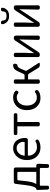

<svg xmlns="http://www.w3.org/2000/svg" viewBox="1460 -2310 1043 4002"><g transform="rotate(-90 1981.0 -309.5)"><path d="M205 -285Q189 -140 145 -74H399V-450Q399 -469 380 -469H244Q225 -469 223 -451ZM129 0Q110 0 110 19V159Q110 192 70 192Q31 192 30 159L22 -48Q22 -74 48 -74Q74 -88 91 -134Q109 -181 124 -303L149 -504Q153 -543 193 -543H449Q491 -543 491 -501V-74H527Q569 -74 568 -32L561 159Q560 192 520 192Q481 192 481 159V19Q481 0 462 0Z M905 13Q793 13 719 -64Q645 -141 645 -269Q645 -398 718 -477Q791 -557 891 -557Q992 -557 1049 -488Q1106 -420 1106 -302L1105 -291Q1102 -250 1061 -250H755Q736 -250 737 -228Q740 -163 789 -111Q839 -60 913 -60Q988 -60 1022 -85Q1052 -103 1068 -73Q1085 -43 1054 -25Q998 13 905 13ZM735 -316H1007Q1026 -316 1025 -339Q1026 -397 990 -440Q955 -484 893 -484Q831 -484 787 -438Q743 -393 735 -316Z M1393 0Q1348 0 1348 -33V-469H1199Q1166 -469 1166 -506Q1166 -543 1199 -543H1589Q1622 -543 1622 -506Q1622 -469 1589 -469H1439V-33Q1439 0 1393 0Z M2097 -86Q2117 -56 2089 -34Q2040 13 1935 13Q1830 13 1758 -63Q1686 -139 1686 -270Q1686 -402 1762 -479Q1839 -557 1948 -557Q2034 -557 2078 -515Q2107 -493 2083 -463Q2060 -433 2029 -456Q2005 -481 1952 -481Q1877 -481 1829 -422Q1781 -364 1781 -270Q1781 -177 1827 -120Q1874 -63 1946 -63Q2018 -63 2048 -94Q2077 -117 2097 -86Z M2281 0Q2236 0 2236 -33V-510Q2236 -543 2281 -543Q2327 -543 2327 -510V-319H2413Q2432 -319 2439 -336L2486 -440Q2517 -510 2548 -533Q2580 -557 2628 -557Q2660 -551 2652 -508Q2644 -465 2618 -468Q2601 -468 2583 -453Q2566 -439 2547 -393L2508 -302Q2501 -285 2511 -270L2668 -27Q2686 0 2636 0Q2586 0 2569 -28L2444 -230Q2434 -246 2415 -246H2327V-33Q2327 0 2281 0Z M2841 0Q2792 0 2792 -42V-510Q2792 -543 2836 -543Q2881 -543 2881 -510V-316L2877 -208L2872 -116L3135 -513Q3154 -543 3190 -543Q3239 -543 3239 -501V-33Q3239 0 3194 0Q3150 0 3150 -33L3159 -428L2896 -30Q2877 0 2841 0Z M3472 0Q3423 0 3423 -42V-510Q3423 -543 3467 -543Q3512 -543 3512 -510V-316L3508 -208L3503 -116L3766 -513Q3785 -543 3821 -543Q3870 -543 3870 -501V-33Q3870 0 3825 0Q3781 0 3781 -33L3790 -428L3527 -30Q3508 0 3472 0ZM3779 -689Q3737 -641 3649 -641Q3562 -641 3520 -689Q3478 -738 3478 -775Q3474 -811 3511 -811Q3549 -811 3555 -765Q3553 -694 3649 -694Q3745 -694 3742 -765Q3749 -811 3786 -811Q3824 -811 3819 -775Q3821 -738 3779 -689Z"/></g></svg>

Font: Swei Gothic CJK TC Regular
Style: Regular
Weight: 400
Version: Version 2.129